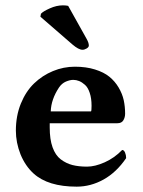

<svg xmlns="http://www.w3.org/2000/svg" viewBox="-20 -696 540 726"><path d="M237.8 -673.8C232.6 -675.1 225.9 -675.8 217.8 -675.8C201.8 -675.8 185.3 -672 168.2 -664.3C151.1 -656.7 140 -649.9 134.8 -644L132.8 -632.8L253.9 -527.8C269.5 -514.5 282.2 -507.8 292 -507.8C296.9 -507.8 302.1 -509.4 307.6 -512.7C313.2 -516 315.9 -519.7 315.9 -523.9C315.9 -530.8 313 -539.4 307.1 -549.8ZM171.9 -274.9C172.9 -305.2 183.3 -335.3 203.1 -365.2C210.3 -375.7 219 -383.1 229.2 -387.5C239.5 -391.8 248.7 -394 256.8 -394C264.3 -394 271.7 -392.6 279.1 -389.6C286.4 -386.7 293.8 -381.9 301.3 -375.2C308.8 -368.6 314.8 -358.4 319.3 -344.7C323.9 -331.1 326.2 -314.8 326.2 -295.9C326.2 -283.2 325.5 -276.2 324.2 -274.9ZM441.9 -128.9C422.4 -108.7 400.4 -93.2 376 -82.3C351.6 -71.4 329.3 -65.9 309.1 -65.9C287.9 -65.9 269.4 -68 253.7 -72C237.9 -76.1 223.2 -83.3 209.7 -93.5C196.2 -103.8 185.9 -119 178.7 -139.2C171.5 -159.3 168 -184.2 168 -213.9V-230H423.8C434.6 -230 442.1 -233.7 446.5 -241.2C450.9 -248.7 453.1 -257 453.1 -266.1C453.1 -284 451.3 -301.1 447.8 -317.4C444.2 -333.7 437.7 -349.6 428.5 -365.2C419.2 -380.9 407.6 -394.4 393.6 -405.8C379.6 -417.2 361.4 -426.4 339.1 -433.3C316.8 -440.3 291.5 -443.8 263.2 -443.8C234.5 -443.8 206.9 -438.3 180.2 -427.2C153.5 -416.2 129.7 -400.6 108.9 -380.6C88.1 -360.6 71.4 -335.1 58.8 -304.2C46.3 -273.3 40 -239.3 40 -202.1C40 -171.9 45.9 -141.9 57.6 -112.3C69.7 -83 86.1 -58.9 106.9 -40C143.4 -6.8 197.8 9.8 270 9.8C305.5 9.8 339.4 0.7 371.8 -17.3C404.2 -35.4 432.6 -62.3 457 -98.1C457 -105.6 455.6 -112.6 452.9 -119.1C450.1 -125.7 446.5 -128.9 441.9 -128.9Z"/></svg>

Font: Linux Biolinum G
Style: Bold
Weight: 700
Designer: Philipp H. Poll
Foundry: Philipp H. Poll
Version: Version 1.1.0